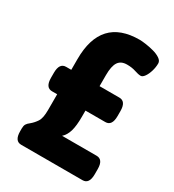

<svg xmlns="http://www.w3.org/2000/svg" viewBox="-173 -807 820 905"><g transform="rotate(30 237.5 -354.0)"><path d="M83 0Q47 0 47 -53V-68Q47 -83 52 -91.5Q57 -100 69 -109Q86 -123 98.5 -142Q111 -161 111 -205V-291H83Q47 -291 47 -344V-371Q47 -424 83 -424H111V-482Q111 -708 320 -708Q332 -708 353.5 -705Q375 -702 397.5 -696Q420 -690 435.5 -679.5Q451 -669 451 -655Q451 -634 444.5 -612.5Q438 -591 428 -577Q418 -563 408 -563Q395 -563 374.5 -570Q354 -577 327 -577Q294 -577 279.5 -555Q265 -533 265 -484V-424H373Q409 -424 409 -371V-344Q409 -291 373 -291H265V-257Q265 -208 256.5 -179Q248 -150 229 -133H417Q453 -133 453 -81V-53Q453 0 417 0Z"/></g></svg>

Font: Asap Semi Condensed ExtraBold
Style: Regular
Weight: 800
Width: 4
Designer: Pablo Cosgaya
Foundry: Omnibus-Type
Version: Version 3.001; ttfautohint (v1.8.4.7-5d5b)